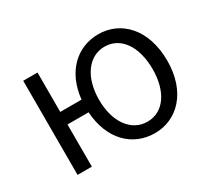

<svg xmlns="http://www.w3.org/2000/svg" viewBox="-114 -748 1046 954"><g transform="rotate(-30 408.5 -270.5)"><path d="M528 -55C436 -55 373 -141 373 -269C373 -398 436 -485 528 -485C621 -485 680 -398 680 -269C680 -141 621 -55 528 -55ZM532 13C661 13 764 -91 764 -269C764 -450 661 -554 532 -554C410 -554 314 -466 298 -314H176V-540H94V0H176V-242H297C307 -81 405 13 532 13Z"/></g></svg>

Font: Noto Sans CJK SC DemiLight
Style: Regular
Weight: 350
Designer: Ryoko NISHIZUKA 西塚涼子 (kana, bopomofo & ideographs); Paul D. Hunt (Latin, Greek & Cyrillic); Sandoll Communications 산돌커뮤니
Foundry: Adobe
Version: Version 2.004;hotconv 1.0.118;makeotfexe 2.5.65603